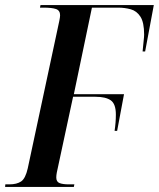

<svg xmlns="http://www.w3.org/2000/svg" viewBox="-40 -734 624 754"><path d="M-20 0 -19 -10H-3Q26 -10 43 -21.5Q60 -33 69 -73L185 -615Q190 -638 193 -652.5Q196 -667 196 -674Q196 -693 180 -698.5Q164 -704 131 -704H117L119 -714H564L530 -532H520Q522 -555 524 -572.5Q526 -590 526 -598Q526 -646 511.5 -668.5Q497 -691 473.5 -697.5Q450 -704 424 -704H321L250 -364H447L420 -220H410Q415 -253 415 -284Q415 -326 395 -340Q375 -354 335 -354H247L189 -84Q185 -67 183 -56Q181 -45 181 -37Q181 -20 194 -15Q207 -10 230 -10H252L250 0Z"/></svg>

Font: Noto Serif Display ExtraCondensed SemiBold
Style: Italic
Weight: 600
Width: 2
Italic angle: -12°
Designer: Monotype Design Team
Foundry: Monotype Imaging Inc.
Version: Version 2.009